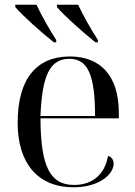

<svg xmlns="http://www.w3.org/2000/svg" viewBox="-20 -786 575 816"><path d="M209 -606H219V-616C191 -659 156 -721 135 -766H45V-756C74 -721 157 -647 209 -606ZM386 -606H396V-616C368 -659 333 -721 312 -766H222V-756C251 -721 334 -647 386 -606ZM292 10C407 10 463 -49 463 -90C463 -105 455 -120 439 -123C425 -42 370 0 295 0C192 0 153 -79 152 -283H485V-307C485 -465 406 -546 277 -546C135 -546 55 -451 55 -264C55 -91 142 10 292 10ZM384 -293H152C159 -468 193 -536 275 -536C353 -536 384 -468 384 -293Z"/></svg>

Font: Noto Serif Display
Style: Regular
Weight: 400
Designer: Monotype Design Team
Foundry: Monotype Imaging Inc.
Version: Version 2.009